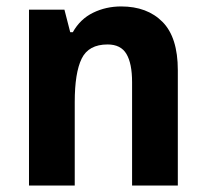

<svg xmlns="http://www.w3.org/2000/svg" viewBox="-20 -576 640 596"><path d="M356 -556Q437 -556 484.5 -508Q532 -460 532 -358V0H390V-321Q390 -379 372.5 -408.5Q355 -438 314 -438Q255 -438 233.5 -394Q212 -350 212 -259V0H70V-546H180L198 -476H206Q229 -517 269 -536.5Q309 -556 356 -556Z"/></svg>

Font: Noto Sans Arabic SemCond
Style: Bold
Weight: 700
Width: 4
Designer: Monotype Design Team, Nadine Chahine, Nizar Qandah and Khaled Hosny
Foundry: Monotype Imaging Inc.
Version: Version 2.012; ttfautohint (v1.8.4.7-5d5b)